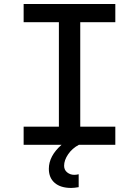

<svg xmlns="http://www.w3.org/2000/svg" viewBox="-20 -718 690 952"><path d="M97.2 -89.8H272V-607.9H97.2V-698.2H551.8V-607.9H377.9V-89.8H551.8V0H371.1Q337.9 17.6 317.9 46.9Q297.9 76.2 297.9 104Q297.9 124.5 313 136.7Q328.1 148.9 348.1 148.9Q358.4 148.9 370.1 146V210Q347.7 213.9 333 213.9Q280.3 213.9 251.2 188.7Q222.2 163.6 222.2 119.1Q222.2 55.2 285.2 0H97.2Z"/></svg>

Font: Azeret Mono
Style: Regular
Weight: 400
Designer: Martin Vácha
Foundry: Displaay
Version: Version 1.002